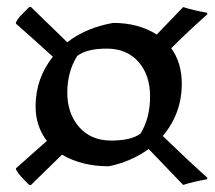

<svg xmlns="http://www.w3.org/2000/svg" viewBox="-20 -588 609 545"><path d="M425 -490 500 -568Q527 -559 567 -552L569 -548Q513 -498 466 -451Q496 -410 496 -350Q496 -266 442 -202Q510 -136 569 -83L567 -79Q527 -72 500 -63L402 -165Q352 -129 289 -116Q212 -116 156 -149L68 -63H63L50 -76Q26 -100 25 -110Q47 -129 113 -188Q81 -230 81 -286Q81 -365 130 -427Q71 -481 25 -521Q26 -532 44 -549L63 -568H68L171 -468Q223 -509 301 -523Q373 -523 425 -490ZM199 -429Q171 -384 171 -325Q171 -266 204.5 -227.5Q238 -189 295.5 -189Q353 -189 379 -209Q406 -253 406 -314Q406 -375 373 -412.5Q340 -450 283 -450Q226 -450 199 -429Z"/></svg>

Font: Almendra
Style: Bold
Weight: 700
Designer: Ana Sanfelippo
Foundry: Ana Sanfelippo
Version: Version 1.004